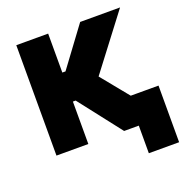

<svg xmlns="http://www.w3.org/2000/svg" viewBox="-151 -834 1093 1144"><g transform="rotate(-20 395.0 -262.5)"><path d="M598.5 175V0H548.5V-184H790.5V175ZM505.5 0 227.5 -357 481.5 -700H734.5L473.5 -357L764.5 0ZM76.5 0V-700H278.5V-453H412.5V-269H278.5V0Z"/></g></svg>

Font: Geologica Cursive Black
Style: Regular
Weight: 900
Designer: Sindre Bremnes, Frode Helland
Foundry: Monokrom Skriftforlag AS
Version: Version 1.010;gftools[0.9.28]